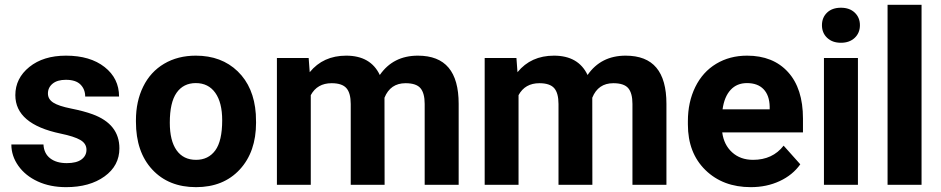

<svg xmlns="http://www.w3.org/2000/svg" viewBox="-20 -770 3922 800"><path d="M340.3 -146Q340.3 -171.9 314.7 -186.8Q289.1 -201.7 232.4 -213.4Q43.9 -252.9 43.9 -373.5Q43.9 -443.8 102.3 -491Q160.6 -538.1 254.9 -538.1Q355.5 -538.1 415.8 -490.7Q476.1 -443.4 476.1 -367.7H335Q335 -397.9 315.4 -417.7Q295.9 -437.5 254.4 -437.5Q218.8 -437.5 199.2 -421.4Q179.7 -405.3 179.7 -380.4Q179.7 -356.9 201.9 -342.5Q224.1 -328.1 276.9 -317.6Q329.6 -307.1 365.7 -293.9Q477.5 -252.9 477.5 -151.9Q477.5 -79.6 415.5 -34.9Q353.5 9.8 255.4 9.8Q189 9.8 137.5 -13.9Q85.9 -37.6 56.6 -78.9Q27.3 -120.1 27.3 -168H161.1Q163.1 -130.4 189 -110.4Q214.8 -90.3 258.3 -90.3Q298.8 -90.3 319.6 -105.7Q340.3 -121.1 340.3 -146Z M546.4 -269Q546.4 -347.7 576.7 -409.2Q606.9 -470.7 663.8 -504.4Q720.7 -538.1 795.9 -538.1Q902.8 -538.1 970.5 -472.7Q1038.1 -407.2 1045.9 -294.9L1046.9 -258.8Q1046.9 -137.2 979 -63.7Q911.1 9.8 796.9 9.8Q682.6 9.8 614.5 -63.5Q546.4 -136.7 546.4 -262.7ZM687.5 -258.8Q687.5 -183.6 715.8 -143.8Q744.1 -104 796.9 -104Q848.1 -104 877 -143.3Q905.8 -182.6 905.8 -269Q905.8 -342.8 877 -383.3Q848.1 -423.8 795.9 -423.8Q744.1 -423.8 715.8 -383.5Q687.5 -343.3 687.5 -258.8Z M1266.1 -528.3 1270.5 -469.2Q1326.7 -538.1 1422.4 -538.1Q1524.4 -538.1 1562.5 -457.5Q1618.2 -538.1 1721.2 -538.1Q1807.1 -538.1 1849.1 -488Q1891.1 -438 1891.1 -337.4V0H1749.5V-336.9Q1749.5 -381.8 1731.9 -402.6Q1714.4 -423.3 1669.9 -423.3Q1606.4 -423.3 1582 -362.8L1582.5 0H1441.4V-336.4Q1441.4 -382.3 1423.3 -402.8Q1405.3 -423.3 1361.8 -423.3Q1301.8 -423.3 1274.9 -373.5V0H1133.8V-528.3Z M2131.8 -528.3 2136.2 -469.2Q2192.4 -538.1 2288.1 -538.1Q2390.1 -538.1 2428.2 -457.5Q2483.9 -538.1 2586.9 -538.1Q2672.9 -538.1 2714.8 -488Q2756.8 -438 2756.8 -337.4V0H2615.2V-336.9Q2615.2 -381.8 2597.7 -402.6Q2580.1 -423.3 2535.6 -423.3Q2472.2 -423.3 2447.8 -362.8L2448.2 0H2307.1V-336.4Q2307.1 -382.3 2289.1 -402.8Q2271 -423.3 2227.5 -423.3Q2167.5 -423.3 2140.6 -373.5V0H1999.5V-528.3Z M3108.4 9.8Q2992.2 9.8 2919.2 -61.5Q2846.2 -132.8 2846.2 -251.5V-265.1Q2846.2 -344.7 2877 -407.5Q2907.7 -470.2 2964.1 -504.2Q3020.5 -538.1 3092.8 -538.1Q3201.2 -538.1 3263.4 -469.7Q3325.7 -401.4 3325.7 -275.9V-218.3H2989.3Q2996.1 -166.5 3030.5 -135.3Q3064.9 -104 3117.7 -104Q3199.2 -104 3245.1 -163.1L3314.5 -85.4Q3282.7 -40.5 3228.5 -15.4Q3174.3 9.8 3108.4 9.8ZM3092.3 -423.8Q3050.3 -423.8 3024.2 -395.5Q2998 -367.2 2990.7 -314.5H3187V-325.7Q3186 -372.6 3161.6 -398.2Q3137.2 -423.8 3092.3 -423.8Z M3554.7 0H3413.1V-528.3H3554.7ZM3404.8 -665Q3404.8 -696.8 3426 -717.3Q3447.3 -737.8 3483.9 -737.8Q3520 -737.8 3541.5 -717.3Q3563 -696.8 3563 -665Q3563 -632.8 3541.3 -612.3Q3519.5 -591.8 3483.9 -591.8Q3448.2 -591.8 3426.5 -612.3Q3404.8 -632.8 3404.8 -665Z M3819.8 0H3678.2V-750H3819.8Z"/></svg>

Font: Vazir
Style: Bold
Weight: 700
Designer: Saber Rastikerdar
Foundry: Saber Rastikerdar
Version: Version 30.0.0